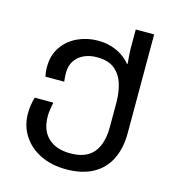

<svg xmlns="http://www.w3.org/2000/svg" viewBox="-108 -806 833 908"><g transform="rotate(15 309.0 -352.0)"><path d="M297 10Q225 10 170.5 -17Q116 -44 85.5 -91.5Q55 -139 55 -201Q55 -220 58 -239.5Q61 -259 67 -279H158Q154 -260 151.5 -243Q149 -226 149 -211Q149 -142 188 -105Q227 -68 297 -68Q350 -68 383 -88.5Q416 -109 431 -147Q446 -185 446 -235V-356Q446 -405 433.5 -446.5Q421 -488 390 -514Q359 -540 303 -540Q268 -540 240 -527.5Q212 -515 195.5 -490.5Q179 -466 179 -430Q179 -419 180 -408Q181 -397 182 -388H90Q88 -398 86.5 -409Q85 -420 85 -433Q85 -493 114 -534Q143 -575 189 -596Q235 -617 287 -617Q324 -617 354 -607.5Q384 -598 407 -582.5Q430 -567 446 -547H450Q449 -558 447 -581.5Q445 -605 445 -623V-714H535V-232Q535 -155 507.5 -101Q480 -47 427 -18.5Q374 10 297 10Z"/></g></svg>

Font: Noto Sans Ambassadori
Style: Regular
Weight: 400
Designer: Monotype Design Team
Foundry: Monotype Imaging Inc.
Version: Version 2.013